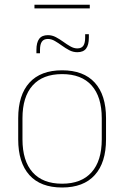

<svg xmlns="http://www.w3.org/2000/svg" viewBox="-20 -802 539 833"><path d="M129.5 -765.5V-781.5H369.5V-765.5ZM249.5 11.5Q156 11.5 107.5 -42.5Q59 -96.5 59 -197.5V-289Q59 -390 107.8 -443.5Q156.5 -497 249.5 -497Q342.5 -497 391.2 -443.5Q440 -390 440 -289V-197.5Q440 -96.5 391.2 -42.5Q342.5 11.5 249.5 11.5ZM249.5 -5Q333 -5 377.2 -54.5Q421.5 -104 421.5 -197.5V-289Q421.5 -382 377.5 -431.2Q333.5 -480.5 249.5 -480.5Q165.5 -480.5 121.5 -431.2Q77.5 -382 77.5 -289V-197.5Q77.5 -104 121.5 -54.5Q165.5 -5 249.5 -5ZM315.5 -575.5Q297 -575.5 280.5 -584.2Q264 -593 248.5 -604.2Q233 -615.5 218 -624.2Q203 -633 188 -633Q170 -633 161.8 -621.5Q153.5 -610 153.5 -585V-571H138V-585.5Q138 -617.5 150 -633.5Q162 -649.5 188 -649.5Q206 -649.5 222.5 -640.8Q239 -632 254.5 -620.8Q270 -609.5 285.2 -600.8Q300.5 -592 315.5 -592Q333.5 -592 341.5 -603.5Q349.5 -615 349.5 -640V-653.5H365.5V-639Q365.5 -607 353.5 -591.2Q341.5 -575.5 315.5 -575.5Z"/></svg>

Font: Anek Latin Thin
Style: Regular
Weight: 250
Designer: Yesha Goshar
Foundry: Ek Type
Version: Version 1.003